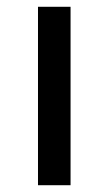

<svg xmlns="http://www.w3.org/2000/svg" viewBox="-20 -546 319 566"><path d="M92 0V-526H188V0Z"/></svg>

Font: Montserrat Z Med
Style: Regular
Weight: 500
Designer: Julieta Ulanovsky
Foundry: Julieta Ulanovsky
Version: Version 8.000